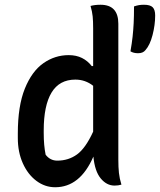

<svg xmlns="http://www.w3.org/2000/svg" viewBox="-20 -777 673 808"><path d="M55 -196V-215Q55 -331 84.5 -404Q114 -477 162.5 -511Q211 -545 269 -545Q301 -545 325 -533Q349 -521 366 -499H372V-658Q372 -688 370 -708Q368 -728 361 -752Q379 -757 403 -757Q478 -757 478 -677V-105Q478 -73 480.5 -49.5Q483 -26 491 0Q478 4 462 4Q429 4 404 -26Q379 -56 373 -118Q317 11 212 11Q169 11 133 -16Q97 -43 76 -90Q55 -137 55 -196ZM561 -553Q542 -553 529 -561Q535 -595 538 -622.5Q541 -650 542.5 -679.5Q544 -709 544 -750Q556 -754 565 -755.5Q574 -757 586 -757Q612 -757 622.5 -746.5Q633 -736 633 -712Q633 -672 622 -629.5Q611 -587 592 -566Q582 -553 561 -553ZM172 -126Q191 -101 221 -101Q268 -101 304 -127Q340 -153 372 -223V-416Q339 -442 297 -442Q230 -442 197 -387.5Q164 -333 164 -228V-218Q164 -190 166 -168Q168 -146 172 -126Z"/></svg>

Font: Recursive Mn Csl St Med
Style: Regular
Weight: 500
Monospace: yes
Version: Version 1.079;hotconv 1.0.112;makeotfexe 2.5.65598; ttfautoh